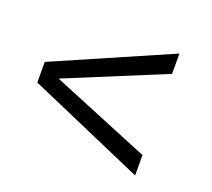

<svg xmlns="http://www.w3.org/2000/svg" viewBox="-86 -694 736 668"><g transform="rotate(20 282.0 -360.5)"><path d="M472.6 -511.2 109.1 -361.6V-360L472.6 -210.5V-135.2L42.2 -322.7V-398.9L472.6 -586.5Z"/></g></svg>

Font: Hepta Slab ExtraLight
Style: Regular
Weight: 200
Designer: Michael LaGattuta
Foundry: Michael LaGattuta
Version: Version 1.100